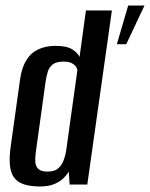

<svg xmlns="http://www.w3.org/2000/svg" viewBox="-20 -668 543 695"><path d="M125 7Q91 7 67.5 -0.5Q44 -8 31.5 -24.5Q19 -41 16 -69.5Q13 -98 19 -140L53 -383Q59 -424 75.5 -450.5Q92 -477 119 -489.5Q146 -502 181 -502Q221 -502 240.5 -490Q260 -478 268 -462L291 -630H385L296 0H232L229 -47Q223 -36 210.5 -23.5Q198 -11 177 -2Q156 7 125 7ZM152 -47Q173 -47 185 -54.5Q197 -62 204 -74.5Q211 -87 215 -102Q219 -117 221 -133Q231 -204 240.5 -273.5Q250 -343 260 -413Q260 -419 255 -426.5Q250 -434 239.5 -439.5Q229 -445 210 -445Q184 -445 171 -435Q158 -425 153 -408.5Q148 -392 145 -372L110 -120Q108 -105 107.5 -92Q107 -79 110.5 -69Q114 -59 123.5 -53Q133 -47 152 -47ZM403 -508 444 -648H503L437 -508Z"/></svg>

Font: Alumni Sans Thin SemiBold
Style: Italic
Weight: 600
Italic angle: -8°
Version: Version 1.016